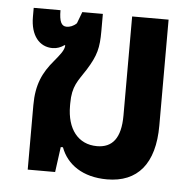

<svg xmlns="http://www.w3.org/2000/svg" viewBox="-44 -561 624 614"><g transform="rotate(5 268.5 -254.0)"><path d="M321 9C419 9 473 -54 473 -177V-517H356V-199C356 -126 329 -94 280 -94C219 -94 183 -141 183 -215V-223C183 -279 201 -296 226 -335C256 -383 262 -408 262 -462V-517H196L182 -480C172 -470 160 -466 150 -466C133 -466 126 -481 126 -517H40V-488C40 -428 69 -394 111 -394C125 -394 138 -399 149 -407L151 -406C150 -390 138 -376 120 -354C85 -313 66 -273 66 -207V0H154L165 -81H172C192 -27 243 9 321 9Z"/></g></svg>

Font: Noto Sans Thai UI Cond SemBd
Style: Regular
Weight: 600
Width: 3
Designer: Monotype Design Team
Foundry: Monotype Imaging Inc.
Version: Version 2.000